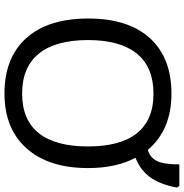

<svg xmlns="http://www.w3.org/2000/svg" viewBox="-2 -798 810 845"><g transform="rotate(90 402.5 -375.0)"><path d="M155.8 -357.9Q155.8 -215.8 215.3 -141.8Q274.9 -67.9 391.1 -67.9Q506.8 -67.9 565.4 -140.9Q624 -213.9 624 -357.9Q624 -500.5 565.7 -573.2Q507.3 -646 392.1 -646Q274.4 -646 215.1 -572.3Q155.8 -498.5 155.8 -357.9ZM719.2 -357.9Q719.2 -185.1 632.6 -87.6Q545.9 9.8 391.1 9.8Q233.4 9.8 147.2 -86.2Q61 -182.1 61 -358.9Q61 -534.7 147.2 -629.9Q233.4 -725.1 392.1 -725.1Q550.8 -725.1 639.2 -621.1Q672.4 -630.4 687.7 -660.6Q703.1 -690.9 703.1 -759.8H797.9L805.2 -749Q790 -670.9 757.3 -628.4Q724.6 -585.9 673.8 -566.9Q719.2 -481.9 719.2 -357.9Z"/></g></svg>

Font: NotoSans
Style: Regular
Weight: 400
Designer: Monotype Design team
Foundry: Monotype Imaging Inc.
Version: Version 1.04; ttfautohint (v1.4.1)